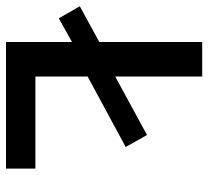

<svg xmlns="http://www.w3.org/2000/svg" viewBox="-47 -647 694 640"><g transform="rotate(90 300.0 -327.0)"><path d="M41 -176 1 -246 120 -311V-654H235V-364L430 -470L470 -399L235 -272V-98H542V0H120V-220Z"/></g></svg>

Font: Source Code Pro Semibold
Style: Regular
Weight: 600
Monospace: yes
Designer: Paul D. Hunt, Teo Tuominen
Foundry: Adobe Systems Incorporated
Version: Version 2.030;PS 1.000;hotconv 16.6.51;makeotf.lib2.5.65220